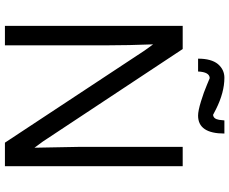

<svg xmlns="http://www.w3.org/2000/svg" viewBox="-96 -836 932 780"><g transform="rotate(90 370.0 -446.0)"><path d="M85 0ZM85 0V-722.2H179.2L555.2 -153.8L580.1 -120.1Q576.7 -275.9 576.7 -300.3V-722.2H655.3V0H559.6L184.6 -568.4L160.2 -602.1Q164.1 -499.5 164.1 -418.9V0ZM297.4 -832Q272.5 -831.1 270.5 -784.7H218.3Q218.3 -838.4 240.2 -865.2Q262.7 -891.6 295.9 -891.6Q355.5 -891.6 423.8 -857.4L446.3 -845.7Q462.9 -846.7 466.8 -870.1Q467.8 -877.9 469.2 -891.6H522.5Q522.5 -784.7 449.7 -784.7Q430.2 -784.7 392.1 -796.4Q354 -808.1 325.7 -820.3Z"/></g></svg>

Font: Oxygen
Style: Normal
Weight: 400
Designer: Vernon Adams
Foundry: Vernon Adams
Version: Version Release 0.2.2 webfont; ttfautohint (v0.8.52-bc40) -l